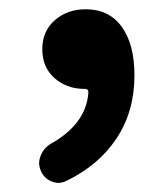

<svg xmlns="http://www.w3.org/2000/svg" viewBox="-20 -196 364 419"><path d="M124 199.2Q115.2 203.1 107.4 203.1Q99.6 203.1 90.8 199.2Q75.2 192.4 68.4 174.8Q65.4 167 65.4 160.2Q65.4 151.4 69.3 142.6Q76.2 126 91.8 117.2Q168 74.2 172.9 5.9Q172.9 -2 166 -2H164.1Q126 -2 99.1 -25.4Q72.3 -48.8 72.3 -88.9Q72.3 -127.9 99.6 -151.9Q127 -175.8 167 -175.8Q217.8 -175.8 245.6 -137.7Q273.4 -99.6 273.4 -31.2Q273.4 46.9 234.4 106Q195.3 165 124 199.2Z"/></svg>

Font: Gen Jyuu Gothic P Bold
Style: Bold
Weight: 700
Designer: [Source Han Sans]
Ryoko NISHIZUKA  (kana & ideographs); Paul D. Hunt (Latin, Greek & Cyrillic); Wenlong ZHANG  (bopomofo
Version: Version 1.002.20150607